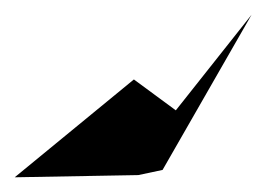

<svg xmlns="http://www.w3.org/2000/svg" viewBox="-65 -882 376 261"><path d="M117 -774 -45 -641 123 -644 156 -651 277 -862 174 -732Z"/></svg>

Font: Asimov Silicon
Style: Regular
Weight: 400
Designer: Google
Version: Version 2.000980; 2014